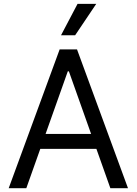

<svg xmlns="http://www.w3.org/2000/svg" viewBox="-20 -986 716 1006"><path d="M117.9 0H25.6L292.6 -727.3H383.5L650.6 0H558.2L485.1 -206H191.1ZM218.8 -284.1H457.4L340.9 -612.2H335.2ZM299.7 -801.1 386.4 -965.9H484.4L373.6 -801.1Z"/></svg>

Font: Inter UI
Style: Regular
Weight: 400
Designer: Rasmus Andersson
Foundry: rsms
Version: 3.2;8d6f07862